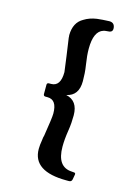

<svg xmlns="http://www.w3.org/2000/svg" viewBox="-132 -899 765 1048"><g transform="rotate(15 250.0 -375.0)"><path d="M351 75Q160 75 160 -52Q160 -74 165 -102L167 -118Q168 -120 168 -122Q168 -124 169 -126L170 -130Q178 -181 182.5 -213Q187 -245 187 -259Q187 -337 133 -337H122Q110 -337 110 -349V-401Q110 -412 122 -412H133Q187 -412 187 -493Q182 -533 175.5 -579.5Q169 -626 161 -681V-686Q160 -689 160 -695Q161 -767 212 -795Q242 -814 283 -820Q297 -822 314.5 -823Q332 -824 352 -825Q380 -825 384 -798Q388 -771 362 -770Q354 -769 346.5 -768.5Q339 -768 334 -766Q282 -750 282 -651Q282 -631 284 -609.5Q286 -588 290 -563Q294 -538 295.5 -515Q297 -492 297 -471Q297 -389 229 -375Q297 -360 297 -278Q297 -258 295.5 -236Q294 -214 290 -189Q286 -164 284 -141.5Q282 -119 282 -98Q282 17 366 21L378 22Q389 22 387 33L382 61Q379 75 365 75Z"/></g></svg>

Font: MaokenZhuyuanTi
Style: Regular
Weight: 400
Designer: Fontworks Inc & LongZhuTi team: ZERO子、时光羊、荆南、频凡、刘鹏、Little White Dog、帆影Magmeta、奈白不弍、白日月球、ChaoTawei、雨三（排名不分先后）
Version: Version 1.000; 20230222